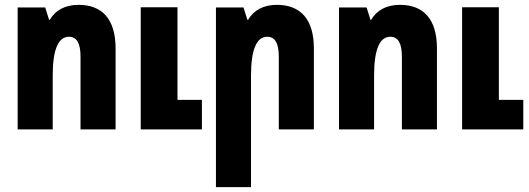

<svg xmlns="http://www.w3.org/2000/svg" viewBox="-20 -535 2189 794"><path d="M53 0H198V-223C198 -330 221 -383 265 -383C298 -383 313 -355 313 -301V0H458V-335C458 -455 403 -515 305 -515C249 -515 208 -492 186 -453H183L167 -504H53ZM562 0H815V-122H714V-505H562Z M873 239H1018V-221C1018 -330 1041 -383 1085 -383C1118 -383 1133 -355 1133 -299V0H1278V-335C1278 -455 1223 -515 1125 -515C1069 -515 1028 -492 1006 -453H1003L987 -504H873Z M1382 0H1527V-223C1527 -330 1550 -383 1594 -383C1627 -383 1642 -355 1642 -301V0H1787V-335C1787 -455 1732 -515 1634 -515C1578 -515 1537 -492 1515 -453H1512L1496 -504H1382ZM1891 0H2144V-122H2043V-505H1891Z"/></svg>

Font: Noto Sans Armenian ExtraCondensed ExtraBold
Style: Regular
Weight: 800
Width: 2
Designer: Monotype Design Team
Foundry: Monotype Imaging Inc.
Version: Version 2.008